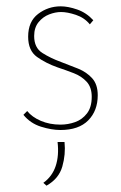

<svg xmlns="http://www.w3.org/2000/svg" viewBox="-20 -403 384 607"><path d="M171 8Q143 8 109.5 -2.5Q76 -13 54 -40L66 -52Q81 -33 109 -21Q137 -9 171 -9Q195 -9 217.5 -17Q240 -25 255 -44.5Q270 -64 270 -97Q270 -127 254 -144.5Q238 -162 213.5 -171.5Q189 -181 162 -190Q125 -203 97 -223Q69 -243 69 -287Q69 -335 100.5 -359Q132 -383 172 -383Q195 -383 224 -373Q253 -363 275 -339L264 -326Q247 -347 220 -356Q193 -365 173 -365Q155 -365 135.5 -357.5Q116 -350 102 -333Q88 -316 88 -289Q88 -252 114 -235.5Q140 -219 173 -207Q200 -197 227 -186Q254 -175 271.5 -155.5Q289 -136 289 -102Q289 -53 259 -22.5Q229 8 171 8ZM127 184 117 175Q145 155 156 122Q167 89 162 46H184Q188 85 177 123.5Q166 162 127 184Z"/></svg>

Font: Synthetic Thin
Style: Regular
Weight: 100
Designer: Santiago Orozco
Foundry: Typemade
Version: Version 2.000; ttfautohint (v1.8.4.7-5d5b)